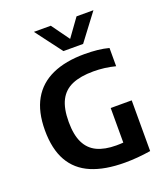

<svg xmlns="http://www.w3.org/2000/svg" viewBox="-147 -903 870 1009"><g transform="rotate(-20 288.0 -398.0)"><path d="M378 6.5Q266 6.5 190.8 -25.5Q115.5 -57.5 77.5 -124.8Q39.5 -192 39.5 -296.5Q39.5 -400 78 -467.8Q116.5 -535.5 190.8 -569Q265 -602.5 372 -602.5Q409 -602.5 443 -599Q477 -595.5 506.5 -587.5V-485.5Q476 -493.5 445.8 -497.2Q415.5 -501 384 -501Q312.5 -501 265.5 -481Q218.5 -461 195.2 -416Q172 -371 172 -295.5Q172 -223 193.8 -178.8Q215.5 -134.5 258.5 -114.2Q301.5 -94 365.5 -94Q387 -94 409.5 -95.8Q432 -97.5 450 -100.5L404.5 -62V-289H522V-5.5Q485 0.5 448.5 3.5Q412 6.5 378 6.5ZM273.5 -655 162 -803H256.5L338 -690H319L400.5 -803H495L383.5 -655Z"/></g></svg>

Font: Encode Sans SC SemiCondensed SemiBold
Style: Regular
Weight: 600
Width: 4
Designer: Multiple Designers
Foundry: Impallari Type
Version: Version 3.002